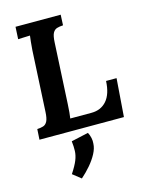

<svg xmlns="http://www.w3.org/2000/svg" viewBox="-143 -786 892 1166"><g transform="rotate(-15 303.0 -203.0)"><path d="M356 -700 353 -634Q331 -633 314.5 -628Q298 -623 288.5 -605.5Q279 -588 277 -547L257 -164Q256 -137 253.5 -113Q251 -89 249 -76H383Q442 -76 478 -117Q514 -158 518 -240H584L566 0H35L39 -66Q61 -67 77 -72Q93 -77 102.5 -95Q112 -113 114 -153L134 -536Q136 -563 138.5 -588Q141 -613 143 -626Q127 -625 103 -624.5Q79 -624 68 -623L72 -700ZM223 294 171 253Q200 209 212 179Q224 149 225 121.5Q226 94 222 60L330 36Q339 53 343 71.5Q347 90 345 108Q344 137 326.5 170Q309 203 281.5 235Q254 267 223 294Z"/></g></svg>

Font: Lora
Style: Bold Italic
Weight: 700
Italic angle: -3°
Designer: Olga Karpushina, Alexei Vanyashin (Cyrillic)
Foundry: Cyreal
Version: Version 3.004